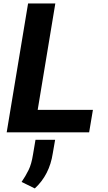

<svg xmlns="http://www.w3.org/2000/svg" viewBox="-20 -747 607 1084"><path d="M483.3 0H17.8L138.5 -727.3H292.3L192.8 -126.8H504.6ZM176.5 316.8 101.9 280.2Q124.6 247.2 141.3 213.1Q157.7 180 166.2 126.1L180.4 42.3H291.2L278.1 117.9Q259.6 240.4 176.5 316.8Z"/></svg>

Font: Linik Sans
Style: Bold Italic
Weight: 700
Italic angle: 9°
Designer: Fonts by Rasmus Andersson / Changes by Cristiano Sobral with parts from Marc Monis
Foundry: rsms
Version: Version 3.020; ttfautohint (v1.6)